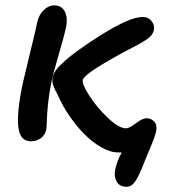

<svg xmlns="http://www.w3.org/2000/svg" viewBox="-20 -523 650 724"><path d="M96.2 9.8Q54.2 9.8 48.8 -47.1Q43.5 -104 65.9 -209Q71.3 -233.9 94 -326.2Q116.7 -418.5 120.1 -438Q126.5 -467.8 145.3 -485.4Q164.1 -502.9 184.1 -502.9Q211.9 -502.9 224.1 -480Q236.3 -457 229 -418.9Q223.1 -391.6 200.9 -315.4Q178.7 -239.3 172.9 -209Q164.6 -167.5 160.9 -129.6Q157.2 -91.8 156.5 -66.9Q155.8 -42 154.8 -35.2Q149.9 -13.7 134 -2Q118.2 9.8 96.2 9.8ZM457 181.2Q431.2 181.2 420.2 162.1Q409.2 143.1 414.1 118.2Q421.4 83 439 51.8H425.8Q396 51.8 361.3 32Q326.7 12.2 296.4 -19Q266.1 -50.3 240.5 -87.9Q214.8 -125.5 199.2 -162.1Q186 -186 180.9 -200.4Q175.8 -214.8 178.2 -230Q184.6 -257.8 212.9 -282.2Q255.4 -324.7 362.3 -391.8Q469.2 -459 518.1 -459Q539.6 -459 551.8 -443.4Q564 -427.7 560.1 -409.2Q556.2 -390.6 534.7 -375.5Q513.2 -360.4 468.8 -337.9Q464.8 -335.9 462.9 -335Q296.9 -246.6 292 -221.2Q289.1 -205.1 317.6 -160.9Q346.2 -116.7 387.5 -77.9Q428.7 -39.1 455.1 -39.1Q467.3 -39.1 492.2 -58.1Q517.1 -77.1 533.2 -77.1Q549.8 -77.1 561.8 -64.2Q573.7 -51.3 568.8 -27.8Q564.9 -8.8 544.2 40.3Q523.4 89.4 516.1 108.9Q501 145.5 488.3 163.3Q475.6 181.2 457 181.2Z"/></svg>

Font: Shantell Sans Irregular Bouncy
Style: Italic
Weight: 500
Italic angle: -11.31°
Designer: Stephen Nixon, Anya Danilova, Shantell Martin
Foundry: Arrow Type
Version: Version 1.006;[9816181b4]